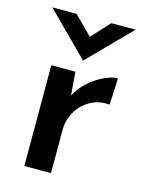

<svg xmlns="http://www.w3.org/2000/svg" viewBox="-102 -715 594 779"><g transform="rotate(15 195.0 -325.5)"><path d="M352 -442 347 -330Q301 -334 265 -313.5Q229 -293 209 -257.5Q189 -222 189 -182V0H77V-423H178L186 -325Q203 -359 234 -386Q265 -413 297.5 -427.5Q330 -442 352 -442ZM370 -651 197 -475H196L20 -651H122L198 -575L268 -651Z"/></g></svg>

Font: Josefin Sans SemiBold
Style: Regular
Weight: 600
Designer: Santiago Orozco
Foundry: Typemade
Version: Version 2.000